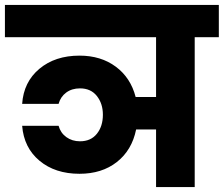

<svg xmlns="http://www.w3.org/2000/svg" viewBox="-37 -760 909 780"><path d="M852 -609H754V0H597V-234H516Q499 -150 438 -102Q377 -54 286 -54Q187 -54 123.5 -107Q60 -160 53 -249H201Q209 -220 232.5 -203Q256 -186 288 -186Q332 -186 356.5 -216.5Q381 -247 381 -294Q381 -339 356.5 -370Q332 -401 288 -401Q255 -401 232 -384Q209 -367 201 -338H53Q59 -427 123 -480.5Q187 -534 286 -534Q373 -534 433.5 -489Q494 -444 514 -366H597V-609H-17V-740H852Z"/></svg>

Font: MSTAGE
Style: Bold
Weight: 700
Designer: Ninad Kale (Devanagari), Jonny Pinhorn (Latin)
Foundry: Indian Type Foundry
Version: 4.004